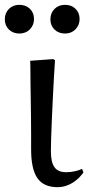

<svg xmlns="http://www.w3.org/2000/svg" viewBox="-62 -762 366 796"><path d="M177 14Q119 14 93 -23.5Q67 -61 67 -143Q67 -171 67 -205.5Q67 -240 66.5 -277Q66 -314 65.5 -350Q65 -386 64.5 -417.5Q64 -449 64 -473.5Q64 -498 63 -510L159 -517L166 -512Q164 -481 161.5 -439.5Q159 -398 157 -353.5Q155 -309 153 -266Q151 -223 150 -189Q149 -155 149 -135Q149 -89 164 -68.5Q179 -48 212 -48Q230 -48 248.5 -52Q267 -56 278 -62L284 -47Q271 -29 254 -15Q237 -1 217 6.5Q197 14 177 14ZM208 -623Q181 -623 164 -639.5Q147 -656 147 -682Q147 -708 164 -725Q181 -742 208 -742Q234 -742 251 -725.5Q268 -709 268 -683Q268 -658 251 -640.5Q234 -623 208 -623ZM18 -623Q-8 -623 -25 -639.5Q-42 -656 -42 -682Q-42 -708 -25 -725Q-8 -742 18 -742Q45 -742 62 -725.5Q79 -709 79 -683Q79 -658 62 -640.5Q45 -623 18 -623Z"/></svg>

Font: Literata 60pt
Style: Regular
Weight: 400
Designer: Latin by Veronika Burian and Jose Scaglione. Greek by Irene Vlachou. Cyrillic by Vera Evstafieva.
Foundry: TypeTogether
Version: Version 3.002